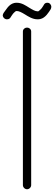

<svg xmlns="http://www.w3.org/2000/svg" viewBox="-111 -1370 392 1392"><path d="M101 -1314C75 -1330 47 -1350 11 -1350C5 -1350 -1 -1350 -9 -1348C-49 -1338 -67 -1298 -85 -1276C-87 -1272 -91 -1264 -91 -1260C-91 -1244 -77 -1230 -61 -1230C-35 -1230 -35 -1248 -17 -1270C-7 -1282 5 -1290 5 -1290H11C25 -1290 43 -1282 69 -1266C95 -1250 125 -1230 161 -1230C167 -1230 173 -1230 181 -1232C219 -1240 243 -1282 257 -1304C259 -1308 261 -1316 261 -1320C261 -1336 249 -1350 233 -1350C207 -1350 209 -1332 191 -1310C181 -1298 167 -1288 167 -1288H161C145 -1288 127 -1298 101 -1314ZM85 -1170C69 -1170 55 -1158 55 -1142V-28C55 -12 69 2 85 2C101 2 115 -12 115 -28V-1142C115 -1158 101 -1170 85 -1170Z"/></svg>

Font: bauhaus_2017
Style: _regular
Weight: 400
Version: Version 1.0